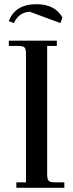

<svg xmlns="http://www.w3.org/2000/svg" viewBox="-20 -896 346 916"><path d="M22 -677V-702H251V-677H205V-66Q205 -41 212 -33.5Q219 -26 244 -26H287V0H58V-26H104V-637Q104 -662 97 -669.5Q90 -677 65 -677ZM22 -795Q52 -876 154 -876Q243 -876 278 -812L268 -786L122 -840Q70 -837 46 -786Z"/></svg>

Font: Dihjauti
Style: Bold
Weight: 700
Designer: T. Christopher White
Version: Version 3.0.0